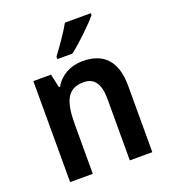

<svg xmlns="http://www.w3.org/2000/svg" viewBox="-139 -868 859 970"><g transform="rotate(-20 290.5 -383.0)"><path d="M461 -756V-766H322C297 -721 255 -662 223 -619V-606H304C352 -643 431 -718 461 -756ZM339 -553C274 -553 219 -524 188 -470H182L166 -543H71V0H193V-266C193 -390 220 -451 306 -451C366 -451 392 -410 392 -329V0H513V-357C513 -491 450 -553 339 -553Z"/></g></svg>

Font: Noto Sans Thai Looped SemiCondensed SemiBold
Style: Regular
Weight: 600
Width: 4
Designer: Sasikarn Vongin, Ben Mitchell
Foundry: The Fontpad Ltd
Version: Version 1.001